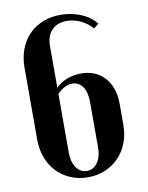

<svg xmlns="http://www.w3.org/2000/svg" viewBox="-82 -770 646 839"><g transform="rotate(-10 241.0 -350.0)"><path d="M50 -190V-509Q50 -554 64 -591Q78 -628 103.5 -654.5Q129 -681 165 -695.5Q201 -710 244 -710Q294 -710 336 -692Q378 -674 401 -643L379 -626Q359 -650 328.5 -664.5Q298 -679 266 -679Q224 -679 200 -653.5Q176 -628 176 -584V-398Q194 -418 224 -430Q254 -442 288 -442Q354 -442 393 -398.5Q432 -355 432 -282V-190Q432 -146 418 -109.5Q404 -73 378.5 -46.5Q353 -20 318 -5Q283 10 241 10Q199 10 164 -5Q129 -20 103.5 -46.5Q78 -73 64 -110Q50 -147 50 -190ZM176 -370V-110Q176 -69 194 -43.5Q212 -18 241 -18Q270 -18 288 -44Q306 -70 306 -110V-312Q306 -356 289 -380.5Q272 -405 243 -405Q225 -405 207 -395.5Q189 -386 176 -370Z"/></g></svg>

Font: Moniqa Black Heading
Style: Regular
Weight: 900
Designer: Rajesh Rajput
Foundry: Rajesh Rajput
Version: Version 1.000